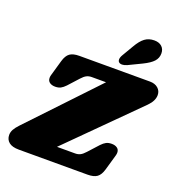

<svg xmlns="http://www.w3.org/2000/svg" viewBox="-158 -1044 1096 1175"><g transform="rotate(20 390.0 -456.0)"><path d="M780 -604Q780 -566 743 -529L309 -96H427Q446 -96 460.5 -103.5Q475 -111 492 -130L552 -196Q568 -213 582.5 -220.5Q597 -228 618 -228Q640 -228 654 -218Q668 -208 668 -188Q668 -180 665 -169L636 -68Q625 -30 604 -15Q583 0 543 0H95Q52 0 30.5 -17.5Q9 -35 9 -65Q9 -83 18.5 -100.5Q28 -118 49 -140L456 -570H363Q344 -570 329.5 -562.5Q315 -555 298 -536L238 -470Q222 -453 207.5 -445.5Q193 -438 172 -438Q150 -438 136 -448Q122 -458 122 -478Q122 -487 125 -497L154 -598Q165 -636 186 -651Q207 -666 247 -666H707Q740 -666 760 -648.5Q780 -631 780 -604ZM647 -912Q678 -912 696 -895.5Q714 -879 714 -851Q714 -821 694 -799Q674 -777 629 -755L542 -713Q523 -705 510 -705Q498 -705 490.5 -711Q483 -717 483 -729Q483 -742 493 -759L536 -832Q560 -874 585.5 -893Q611 -912 647 -912Z"/></g></svg>

Font: Shrikhand
Style: Regular
Weight: 400
Italic angle: -14°
Designer: Jonny Pinhorn
Foundry: Jonny Pinhorn
Version: Version 1.001;PS 1.001;hotconv 1.0.88;makeotf.lib2.5.647800